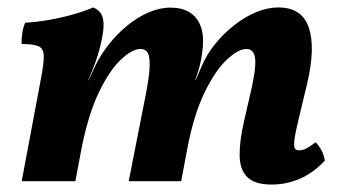

<svg xmlns="http://www.w3.org/2000/svg" viewBox="-20 -487 919 516"><path d="M710.5 9Q664.4 9 644.4 -11.2Q624.3 -31.3 624 -69.7Q623.6 -108.1 636.1 -162.4L650.1 -223.2Q667.7 -295.3 666 -325.3Q664.4 -355.4 641.8 -355.4Q620.4 -355.4 589.6 -326.6Q558.8 -297.9 530 -238.9Q501.2 -179.9 483.7 -89.3L467 0H325.9L366.6 -206.7Q379 -265.8 381.5 -297.8Q384 -329.9 378.3 -342.6Q372.6 -355.4 357.5 -355.4Q335.1 -355.4 304.5 -326.4Q273.9 -297.5 245.6 -238.5Q217.2 -179.5 199.2 -88.2L182.5 0H38.3L90.1 -275.9Q98.1 -317.1 97.6 -336.8Q97.1 -356.6 83.6 -362.6Q70.1 -368.7 38.1 -368.7Q37.6 -382.4 39.9 -398.1Q42.2 -413.8 47.8 -426Q76.8 -427.5 110.1 -433.2Q143.5 -438.9 175.2 -447.9Q206.9 -456.9 230.9 -467Q249 -458.9 254.7 -443.6Q260.5 -428.4 257.1 -402Q252.2 -368.4 242.7 -338.1Q233.1 -307.7 216.9 -271.2H217.9L236.6 -311Q250.2 -339.8 272.3 -367.6Q294.4 -395.4 321.5 -417.8Q348.6 -440.2 378.6 -453.4Q408.7 -466.5 438.3 -466.5Q468.2 -466.5 488.5 -454.5Q508.8 -442.5 518.5 -418.5Q528.2 -394.6 524.9 -358.8Q523.5 -340.7 518.8 -318.9Q514 -297 504.5 -271.2H505.5L521.5 -307.9Q535.2 -340.3 558 -368.6Q580.9 -396.9 609.4 -419.3Q638 -441.7 668.5 -454.4Q699.1 -467 728.1 -467Q791.2 -467 809.7 -413.5Q828.2 -360 805.8 -263.7L783.1 -169.2Q773.6 -130.3 771.4 -111.9Q769.2 -93.5 772.4 -88.2Q775.7 -83 783.6 -83Q793.5 -83 803.1 -87.9Q812.7 -92.8 828.1 -104.6Q837.1 -96.1 844.3 -82.3Q851.4 -68.5 852.9 -54.9Q820.9 -21.4 784.8 -6.2Q748.8 9 710.5 9Z"/></svg>

Font: Vollkorn
Style: Italic
Weight: 400
Italic angle: -11°
Designer: Friedrich Althausen
Foundry: Friedrich Althausen
Version: Version 5.001